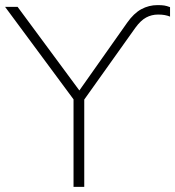

<svg xmlns="http://www.w3.org/2000/svg" viewBox="-21 -732 686 752"><path d="M267 0V-367L278 -328L-1 -705H48L297 -368H283L477 -643Q503 -680 532.5 -696Q562 -712 596 -712Q612 -712 622 -710.5Q632 -709 645 -704V-667Q635 -671 624 -673Q613 -675 598 -675Q573 -675 551.5 -663.5Q530 -652 509 -623L299 -328L309 -367V0Z"/></svg>

Font: Nunito Sans 12pt ExtraLight
Style: Regular
Weight: 200
Designer: Vernon Adams
Foundry: Vernon Adams
Version: Version 3.101;gftools[0.9.27]